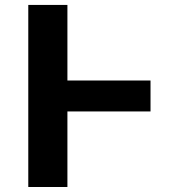

<svg xmlns="http://www.w3.org/2000/svg" viewBox="-20 -747 714 767"><path d="M581.3 -425.4H249.3V-727.3H93V0H249.3V-301.8H581.3Z"/></svg>

Font: Magic Ui Pro
Style: Bold
Weight: 700
Designer: Stefan Endress, Andreas Faust
Version: Version 1.000;FEAKit 1.0